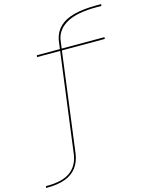

<svg xmlns="http://www.w3.org/2000/svg" viewBox="-246 -876 897 1166"><g transform="rotate(-15 202.0 -293.0)"><path d="M-104.5 203H-98Q-31 203 15.2 186Q61.5 169 88 134.2Q114.5 99.5 122 48L204 -579H473.5L474.5 -590H205.5L213 -645.5Q225 -708 288.5 -743Q352 -778 475 -778H505.5L507 -789H479Q394.5 -789 336.2 -773.8Q278 -758.5 245 -726.8Q212 -695 202 -646.5L194.5 -590H49.5L47.5 -579H193L111 47Q101.5 118 52 155Q2.5 192 -94.5 192H-103Z"/></g></svg>

Font: Anybody SemiExpanded Thin
Style: Regular
Weight: 250
Width: 6
Version: Version 1.113;gftools[0.9.25]